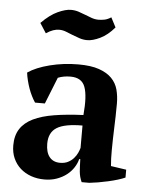

<svg xmlns="http://www.w3.org/2000/svg" viewBox="-51 -729 602 782"><g transform="rotate(5 250.0 -338.0)"><path d="M422.9 -132.3Q422.9 -112.3 423.3 -97.7Q423.8 -83 425.3 -66.9L488.3 -57.6V-25.4Q476.6 -20 458.3 -14.4Q439.9 -8.8 419.4 -4.2Q398.9 0.5 378.7 3.9Q358.4 7.3 343.3 8.8H312Q307.1 -2 304.4 -12.2Q301.8 -22.5 300.8 -32.7Q299.8 -43.5 299.3 -56.2Q298.8 -68.8 298.3 -84H293.9Q289.6 -66.4 278.6 -49.3Q267.6 -32.2 250.5 -18.8Q233.4 -5.4 210.4 2.9Q187.5 11.2 159.7 11.2Q129.9 11.2 104.7 2.2Q79.6 -6.8 61 -23.4Q42.5 -40 32 -63.5Q21.5 -86.9 21.5 -116.2Q21.5 -156.7 39.1 -183.8Q56.6 -210.9 91.3 -227.8Q126 -244.6 177 -252.9Q228 -261.2 295.4 -264.2Q302.7 -342.8 289.1 -378.9Q275.9 -415.5 229.5 -415.5Q201.2 -415.5 178.2 -406.2L134.8 -297.4H94.7Q87.4 -308.1 80.3 -322.3Q73.2 -336.4 67.6 -352.1Q62 -367.7 57.9 -384.3Q53.7 -400.9 51.8 -416.5Q85.4 -439.5 141.1 -453.6Q196.8 -467.8 257.3 -467.8Q309.1 -467.8 342 -456.3Q375 -444.8 394 -425.3Q413.1 -405.8 420.2 -379.2Q427.2 -352.5 427.2 -322.8Q427.2 -294.9 426.5 -270.5Q425.8 -246.1 425 -223.1Q424.3 -200.2 423.6 -178Q422.9 -155.8 422.9 -132.3ZM217.3 -62Q236.3 -62 250 -69.1Q263.7 -76.2 272.9 -86.7Q282.2 -97.2 287.6 -108.9Q293 -120.6 295.4 -129.9V-221.2Q222.7 -221.2 190.7 -201.2Q158.7 -181.2 158.7 -135.3Q158.7 -100.1 173.8 -81.1Q189 -62 217.3 -62ZM394.5 -630.9Q366.7 -598.1 336.4 -583.7Q306.2 -569.3 284.2 -569.3Q267.1 -569.3 252 -574.5Q236.8 -579.6 222.7 -585.2Q208.5 -590.8 195.1 -596.2Q181.6 -601.6 167 -601.6Q154.8 -601.6 142.1 -597.2Q129.4 -592.8 113.8 -582.5L87.9 -622.6Q122.6 -657.7 154.3 -672.1Q186 -686.5 207.5 -686.5Q224.6 -686.5 239.3 -681.6Q253.9 -676.8 267.3 -671.4Q280.8 -666 294.4 -661.1Q308.1 -656.2 322.3 -656.2Q334.5 -656.2 346.9 -658.7Q359.4 -661.1 374 -670.4Z"/></g></svg>

Font: PT Astra Serif
Style: Bold
Weight: 700
Designer: A.Korolkova, I. Chaeva
Foundry: ParaType Ltd
Version: Version 1.002